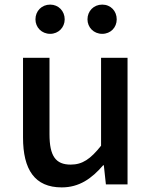

<svg xmlns="http://www.w3.org/2000/svg" viewBox="-20 -801 660 834"><path d="M248 13C324 13 378 -25 428 -83H431L440 0H534V-550H419V-168C373 -110 338 -86 287 -86C222 -86 195 -123 195 -218V-550H80V-204C80 -64 131 13 248 13ZM198 -654C234 -654 261 -682 261 -717C261 -753 234 -781 198 -781C161 -781 134 -753 134 -717C134 -682 161 -654 198 -654ZM424 -654C461 -654 487 -682 487 -717C487 -753 461 -781 424 -781C387 -781 360 -753 360 -717C360 -682 387 -654 424 -654Z"/></svg>

Font: Source Han Sans KR Medium
Style: Regular
Weight: 500
Designer: Ryoko NISHIZUKA (kana & ideographs); Paul D. Hunt (Latin, Greek & Cyrillic); Wenlong ZHANG (bopomofo); Sandoll Communica
Foundry: Adobe Systems Incorporated
Version: Version 1.001;PS 1.001;hotconv 1.0.78;makeotf.lib2.5.61930